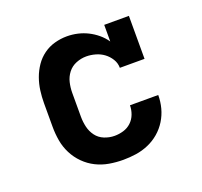

<svg xmlns="http://www.w3.org/2000/svg" viewBox="-99 -640 798 760"><g transform="rotate(-20 300.0 -260.0)"><path d="M298 8Q268 8 239 3Q210 -2 184 -15Q158 -28 137 -49Q116 -70 102.5 -96.5Q89 -123 84 -152Q79 -181 79 -210V-310Q79 -336 82.5 -362.5Q86 -389 95 -414Q104 -439 119 -461Q134 -483 155.5 -498.5Q177 -514 202.5 -521Q228 -528 254 -528Q277 -528 299 -523Q321 -518 341 -508Q361 -498 378.5 -483.5Q396 -469 409 -450V-520H513V-339H409Q409 -359 398.5 -376Q388 -393 372.5 -404.5Q357 -416 337.5 -421.5Q318 -427 299 -427Q277 -427 256 -418.5Q235 -410 221.5 -392.5Q208 -375 203 -353.5Q198 -332 198 -310V-210Q198 -188 203 -166.5Q208 -145 221 -127.5Q234 -110 255 -101.5Q276 -93 298 -93Q317 -93 335.5 -98.5Q354 -104 368 -117Q382 -130 389 -148.5Q396 -167 396 -186H515Q515 -158 508 -131.5Q501 -105 486.5 -81.5Q472 -58 451 -40Q430 -22 404.5 -11Q379 0 352 4Q325 8 298 8Z"/></g></svg>

Font: Iosevka Plex Etoile
Style: Bold
Weight: 700
Designer: Belleve Invis
Foundry: Belleve Invis
Version: Version 25.1.1; ttfautohint (v1.8.4)